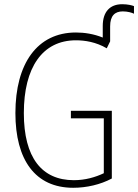

<svg xmlns="http://www.w3.org/2000/svg" viewBox="-20 -880 655 910"><path d="M327 10C390 10 456 -5 510 -34V-355H316V-319H472V-59C432 -40 384 -26 330 -26C178 -26 93 -133 93 -344C93 -560 181 -689 340 -689C382 -689 435 -681 486 -651L502 -684V-755C502 -805 524 -826 562 -826C585 -826 605 -820 615 -815V-851C605 -855 585 -860 559 -860C501 -860 467 -824 467 -757V-702C425 -719 381 -726 340 -726C156 -726 53 -578 53 -344C53 -122 147 10 327 10Z"/></svg>

Font: Noto Sans Mono ExtraLight
Style: Regular
Weight: 200
Designer: Monotype Design Team
Foundry: Monotype Imaging Inc.
Version: Version 2.014